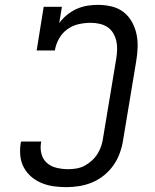

<svg xmlns="http://www.w3.org/2000/svg" viewBox="-20 -763 640 791"><path d="M254 8Q227 8 201.5 4.5Q176 1 152.5 -8.5Q129 -18 110 -34Q91 -50 79 -71.5Q67 -93 64 -119Q61 -145 65 -172L67 -180H150L149 -175Q145 -151 151 -128.5Q157 -106 173.5 -91.5Q190 -77 213.5 -71.5Q237 -66 261 -66Q278 -66 295.5 -69Q313 -72 329 -80.5Q345 -89 359 -102Q373 -115 382.5 -130.5Q392 -146 397.5 -163Q403 -180 405 -197L459 -522Q462 -541 462.5 -559.5Q463 -578 459 -595Q455 -612 446 -627Q437 -642 422.5 -651.5Q408 -661 390 -665Q372 -669 354 -669Q329 -669 304 -663.5Q279 -658 257.5 -642.5Q236 -627 223 -603.5Q210 -580 206 -555H131L160 -735H235L224 -668Q238 -687 256.5 -702Q275 -717 296.5 -726.5Q318 -736 340 -739.5Q362 -743 383 -743Q412 -743 439.5 -736.5Q467 -730 488 -714Q509 -698 522.5 -674.5Q536 -651 542 -624Q548 -597 547 -568Q546 -539 541 -510L487 -185Q483 -159 473.5 -132.5Q464 -106 448 -83Q432 -60 409.5 -41.5Q387 -23 361 -12Q335 -1 307.5 3.5Q280 8 254 8Z"/></svg>

Font: Iosevka HT Extended
Style: Italic
Weight: 400
Width: 7
Italic angle: -9°
Monospace: yes
Designer: Belleve Invis
Foundry: Belleve Invis
Version: Version 32.3.0; ttfautohint (v1.8.4)